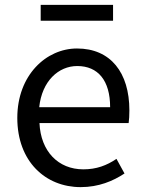

<svg xmlns="http://www.w3.org/2000/svg" viewBox="-20 -755 594 788"><path d="M311 13C385 13 444 -12 491 -43L458 -103C418 -76 376 -60 322 -60C219 -60 147 -134 142 -250H508C510 -263 511 -282 511 -302C511 -457 434 -556 296 -556C170 -556 51 -447 51 -271C51 -92 167 13 311 13ZM141 -315C152 -422 220 -484 297 -484C382 -484 432 -425 432 -315ZM147 -670H444V-735H147Z"/></svg>

Font: Kinto Sans
Style: Regular
Weight: 400
Designer: Authors: Ryoko NISHIZUKA  (kana & ideographs); Paul D. Hunt (Latin, Greek & Cyrillic); Wenlong ZHANG  (bopomofo); Sandol
Foundry: Adobe Systems Incorporated, ookami Inc.
Version: Version 0.001